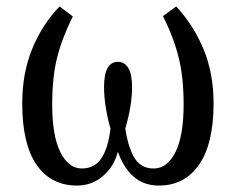

<svg xmlns="http://www.w3.org/2000/svg" viewBox="-20 -566 731 596"><path d="M49 -245Q49 -339 80 -414.5Q111 -490 165 -546L206 -515Q173 -449 157.5 -388Q142 -327 142 -242Q142 -144 167.5 -93.5Q193 -43 234 -43Q274 -43 295 -75Q316 -107 323 -167Q315 -193 309 -228.5Q303 -264 303 -296Q303 -374 346 -374Q367 -374 378.5 -354.5Q390 -335 390 -296Q390 -239 369 -167Q378 -107 398 -75Q418 -43 457 -43Q499 -43 524.5 -93.5Q550 -144 550 -242Q550 -326 534.5 -388Q519 -450 486 -516L527 -546Q580 -489 611.5 -414Q643 -339 643 -245Q643 -120 598 -55Q553 10 473 10Q426 10 394.5 -18Q363 -46 346 -95Q334 -49 299.5 -19.5Q265 10 219 10Q138 10 93.5 -54.5Q49 -119 49 -245Z"/></svg>

Font: Noto Serif Narrow
Style: Regular
Weight: 400
Width: 4
Designer: Monotype Design Team
Foundry: Monotype Imaging Inc.
Version: Version 1.001